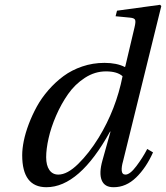

<svg xmlns="http://www.w3.org/2000/svg" viewBox="-20 -762 687 794"><path d="M71.8 -120.1Q71.8 -147 78.4 -179.4Q85 -211.9 98.9 -248.8Q112.8 -285.6 132.3 -321.3Q151.9 -356.9 180.4 -389.6Q209 -422.4 242.7 -447.3Q276.4 -472.2 320.1 -487.1Q363.8 -502 412.1 -502Q462.9 -502 496.1 -484.9L498 -486.8L536.1 -647.9Q542 -671.9 538.8 -679.7Q535.6 -687.5 518.1 -689L458 -694.8L463.9 -717.8L642.1 -742.2L647 -736.8L488.8 -95.2Q481.9 -71.3 483.4 -55.7Q484.9 -40 499 -40Q517.6 -40 543.9 -75Q570.3 -109.9 588.9 -146L612.8 -131.8Q584.5 -68.4 543 -28.1Q501.5 12.2 450.2 12.2Q412.6 12.7 400.6 -16.6Q388.7 -45.9 403.8 -99.1L437 -217.8H435.1Q308.1 12.2 171.9 12.2Q71.8 12.2 71.8 -120.1ZM221.2 -40Q258.3 -40 303.2 -84Q348.1 -127.9 388.2 -192.9Q460 -310.5 486.8 -446.8Q464.8 -466.8 418 -466.8Q372.1 -466.8 331.1 -440.2Q290 -413.6 261.5 -372.8Q232.9 -332 211.9 -283.4Q190.9 -234.9 180.9 -190.2Q170.9 -145.5 170.9 -111.8Q170.9 -78.1 184.1 -59.1Q197.3 -40 221.2 -40Z"/></svg>

Font: Linguistics Pro
Style: Italic
Weight: 400
Italic angle: -12°
Designer: Stefan Peev, Context Ltd
Foundry: Stefan Peev, Context Ltd
Version: Version 001.000